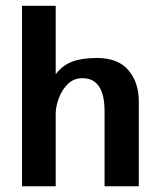

<svg xmlns="http://www.w3.org/2000/svg" viewBox="-20 -648 559 668"><path d="M462.9 0V-295.9Q462.9 -360.4 427.2 -403.3Q391.6 -446.3 316.4 -446.3Q265.6 -446.3 231.4 -433.6Q197.3 -420.9 173.8 -389.6V-627.9H56.6V0H173.8V-252Q173.8 -277.3 184.6 -306.2Q195.3 -335 215.8 -355.5Q236.3 -376 266.6 -376Q343.8 -376 343.8 -260.7V0Z"/></svg>

Font: Namkio Khamti Book
Style: Bold
Weight: 800
Designer: Debbi Hosken
Foundry: SIL International
Version: Version 3.917